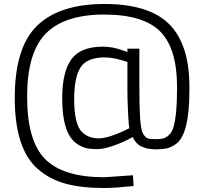

<svg xmlns="http://www.w3.org/2000/svg" viewBox="-20 -741 1017 963"><path d="M930 -305V-290Q930 -69 864 -20Q840 -2 817 3Q794 8 763 8Q732 8 710 1.5Q688 -5 676 -14Q653 -33 646 -54Q605 -30 552.5 -11.5Q500 7 469 7Q438 7 417 3Q396 -1 371.5 -16Q347 -31 330 -58Q292 -119 292 -249Q292 -379 337.5 -443Q383 -507 497 -507Q546 -507 600 -487L619 -480V-497H679V-302Q679 -123 692 -84Q696 -70 706 -58.5Q716 -47 728.5 -45Q741 -43 762.5 -43Q784 -43 798 -46.5Q812 -50 827 -63.5Q842 -77 850 -103Q868 -167 868 -290V-306Q868 -497 784 -582.5Q700 -668 502 -668Q304 -668 210 -573Q116 -478 116 -256Q116 -34 206.5 57Q297 148 504 148L647 138L650 192Q554 202 504 202Q388 202 308 180Q228 158 169 106Q54 5 54 -249.5Q54 -504 166.5 -612.5Q279 -721 503.5 -721Q728 -721 829 -619.5Q930 -518 930 -305ZM629 -98Q625 -114 622 -180.5Q619 -247 619 -287V-430Q554 -453 505 -453Q416 -453 384 -403Q352 -353 352 -243Q352 -120 390 -80Q423 -47 475 -47Q527 -47 629 -98Z"/></svg>

Font: Titillium Web[RUS by Daymarius]
Style: Regular
Weight: 300
Designer: Cyrillization by Daymarius
Foundry: Cyrillization by Daymarius
Version: Version 1.002 September 12, 2018